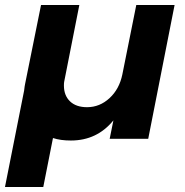

<svg xmlns="http://www.w3.org/2000/svg" viewBox="-52 -558 744 772"><path d="M650 -538 544 0H389L404 -74Q338 7 233 7Q191 7 161 -3L122 194H-32L45 -194Q47 -212 49 -221L113 -538H267L206 -229Q205 -224 205 -214Q205 -174 229.5 -150.5Q254 -127 298 -127Q349 -127 388.5 -163.5Q428 -200 440 -259L496 -538Z"/></svg>

Font: Gontserrat SemiBold
Style: Italic
Weight: 600
Italic angle: -11.3°
Designer: Julieta Ulanovsky
Foundry: Julieta Ulanovsky
Version: Version 6.001